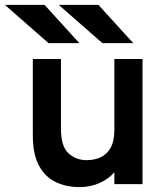

<svg xmlns="http://www.w3.org/2000/svg" viewBox="-50 -752 686 784"><path d="M274 12Q222 12 178.8 -8Q135.5 -28 109.8 -74.5Q84 -121 84 -200V-511H199V-225Q199 -154 229.8 -126Q260.5 -98 304 -98Q334 -98 359.8 -109.2Q385.5 -120.5 401.2 -147.8Q417 -175 417 -223V-511H532V0H417V-49Q396 -23 358.2 -5.5Q320.5 12 274 12ZM368 -576 190 -732H352L494 -576ZM148 -576 -30 -732H132L274 -576Z"/></svg>

Font: Overpass Mono Light
Style: Regular
Weight: 300
Monospace: yes
Designer: Delve Withrington, Dave Bailey
Foundry: Delve Fonts LLC
Version: Version 4.000